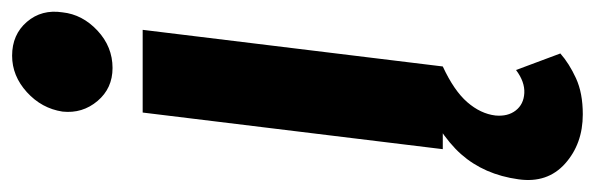

<svg xmlns="http://www.w3.org/2000/svg" viewBox="-394 -408 1006 325"><g transform="rotate(-90 109.5 -246.0)"><path d="M19 0 81 -508H221L159 0ZM156.4 -559Q122 -559 100.5 -584.5Q79 -610 82.6 -643.7Q88 -679 115.5 -704Q143 -729 177.2 -729Q213 -729 234.5 -704Q256 -679 250.6 -643.7Q247 -610 219.7 -584.5Q192.3 -559 156.4 -559ZM78 237Q28 237 -5.5 207Q-39 177 -32 128Q-24 70 10.5 31Q45 -8 122 -42L159 0Q118 19 98.5 41.5Q79 64 76 89Q74 110 84.5 123.5Q95 137 114 138Q133 139 153 124L181 199Q164 214 139 225.5Q114 237 78 237Z"/></g></svg>

Font: Inclusive Sans
Style: Italic
Weight: 400
Italic angle: -7°
Designer: Olivia King
Foundry: Olivia King
Version: Version 2.004